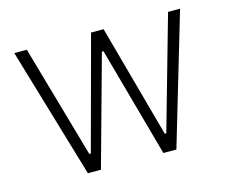

<svg xmlns="http://www.w3.org/2000/svg" viewBox="-78 -618 867 725"><g transform="rotate(-15 355.0 -255.0)"><path d="M182 0 31 -510H80L206 -69H212L331 -510H380L501 -69H507L632 -510H679L528 0H477L358 -430H352L233 0Z"/></g></svg>

Font: Saira Semi Condensed ExtraLight
Style: Regular
Weight: 200
Width: 4
Designer: Hector Gatti with collaboration of the Omnibus-Type team
Foundry: Omnibus-Type
Version: Version 1.001; ttfautohint (v1.8)